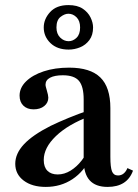

<svg xmlns="http://www.w3.org/2000/svg" viewBox="-20 -723 543 755"><path d="M403 12Q356 12 332.5 -14Q309 -40 309 -94V-332Q309 -383 290.5 -405Q272 -427 227 -427Q195 -427 177 -417.5Q159 -408 159 -390Q159 -386 160.5 -380.5Q162 -375 164 -368Q170 -348 170 -339Q170 -319 154 -306Q138 -293 112 -293Q87 -293 72 -307.5Q57 -322 57 -347Q57 -378 82.5 -403Q108 -428 152 -442.5Q196 -457 252 -457Q335 -457 374.5 -418.5Q414 -380 414 -298V-106Q414 -65 420.5 -49Q427 -33 444 -33Q457 -33 466.5 -41Q476 -49 481 -62L503 -52Q480 12 403 12ZM160 12Q106 12 73 -13Q40 -38 40 -79Q40 -119 74 -155.5Q108 -192 179 -228Q210 -243 250 -259.5Q290 -276 332 -290L333 -266Q248 -234 200 -188Q152 -142 152 -94Q152 -66 166.5 -51.5Q181 -37 207 -37Q233 -37 257.5 -52Q282 -67 302 -93Q322 -119 331 -150L337 -105Q311 -49 265 -18.5Q219 12 160 12ZM250 -528Q205 -528 178.5 -553.5Q152 -579 152 -615Q152 -648 177 -675.5Q202 -703 249 -703Q284 -703 305 -689Q326 -675 336 -654.5Q346 -634 346 -615Q346 -585 331.5 -565.5Q317 -546 295 -537Q273 -528 250 -528ZM250 -561Q267 -561 281 -574.5Q295 -588 295 -615Q295 -641 281 -655Q267 -669 249 -669Q234 -669 218 -656.5Q202 -644 202 -615Q202 -590 216.5 -575.5Q231 -561 250 -561Z"/></svg>

Font: Baskervville SemiBold
Style: Regular
Weight: 600
Version: Version 1.100